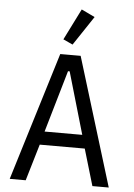

<svg xmlns="http://www.w3.org/2000/svg" viewBox="-62 -995 724 1041"><g transform="rotate(5 300.0 -474.5)"><path d="M481 0 422 -199H177L118 0H31L245 -698H356L570 0ZM304 -609H295L197 -272H402ZM307 -755 255 -779 340 -949 413 -914Z"/></g></svg>

Font: iA Writer Duo S
Style: Regular
Weight: 400
Designer: Mike Abbink, Paul van der Laan, Pieter van Rosmalen, Oliver Reichenstein
Foundry: Bold Monday and Information Architects Inc.
Version: Version 2.000